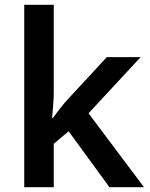

<svg xmlns="http://www.w3.org/2000/svg" viewBox="-20 -780 624 800"><path d="M204 -396V-760H81V0H204V-181L266 -233L436 0H580L349 -308L566 -542H425L265 -369C243 -346 217 -311 200 -288H197C200 -322 204 -363 204 -396Z"/></svg>

Font: Noto Sans New Tai Lue Semibold
Style: Regular
Weight: 600
Designer: Monotype Design Team
Foundry: Monotype Imaging Inc.
Version: Version 2.004